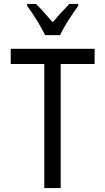

<svg xmlns="http://www.w3.org/2000/svg" viewBox="-20 -964 540 984"><path d="M211 -784H288C309 -830 351 -893 381 -934V-944H336C302 -909 284 -890 250 -850C220 -884 189 -921 164 -944H119V-934C154 -887 190 -828 211 -784ZM207 0H291V-636H465V-714H35V-636H207Z"/></svg>

Font: Noto Sans Mono ExtraCondensed
Style: Regular
Weight: 400
Width: 2
Designer: Monotype Design Team
Foundry: Monotype Imaging Inc.
Version: Version 2.014